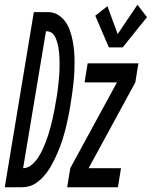

<svg xmlns="http://www.w3.org/2000/svg" viewBox="-64 -786 637 806"><path d="M393 -587 336 -720 387 -760 430 -643 513 -766 553 -714 451 -587ZM-44 0 78 -735H142Q164 -734 181.5 -722.5Q199 -711 211 -694Q223 -677 230 -656.5Q237 -636 241 -615Q245 -594 247 -572Q249 -550 249 -527.5Q249 -505 248 -483Q247 -461 244.5 -438.5Q242 -416 239 -393.5Q236 -371 232 -348V-347Q230 -332 227 -317.5Q224 -303 221 -288Q218 -273 214.5 -258.5Q211 -244 207 -229.5Q203 -215 198.5 -200.5Q194 -186 188.5 -171.5Q183 -157 177 -143Q171 -129 164 -115Q157 -101 149 -87Q141 -73 131.5 -60.5Q122 -48 111 -37Q100 -26 86.5 -17Q73 -8 58 -4Q43 0 29 0ZM33 -80Q53 -80 70 -95Q87 -110 98 -127.5Q109 -145 117.5 -164.5Q126 -184 133 -203.5Q140 -223 145.5 -243Q151 -263 155.5 -282.5Q160 -302 164 -322Q168 -342 171 -362Q173 -372 174.5 -382Q176 -392 177.5 -402.5Q179 -413 180 -423Q181 -433 182 -443.5Q183 -454 184 -464Q185 -474 185.5 -484.5Q186 -495 186 -505Q186 -515 186 -525Q186 -535 185.5 -545Q185 -555 184 -565Q183 -575 181.5 -585Q180 -595 177.5 -604Q175 -613 171.5 -622Q168 -631 162.5 -639Q157 -647 148.5 -651Q140 -655 129 -655ZM218 0 231 -80 427 -440H291L304 -520H517L504 -440L308 -80H444L431 0Z"/></svg>

Font: Iosevka SS04 Medium
Style: Italic
Weight: 500
Italic angle: -9°
Monospace: yes
Designer: Belleve Invis
Foundry: Belleve Invis
Version: Version 19.0.0; ttfautohint (v1.8.4)